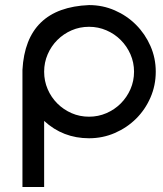

<svg xmlns="http://www.w3.org/2000/svg" viewBox="-20 -542 642 756"><path d="M330.6 2.4Q228 2.4 153.8 -65.9V194.3H68.4V-267.1Q82 -511.7 330.6 -522Q384.3 -522 431.9 -501.2Q479.5 -480.5 515.4 -444.6Q551.3 -408.7 572.3 -361.1Q593.3 -313.5 593.3 -259.8Q593.3 -205.6 572.5 -158Q551.8 -110.4 515.9 -74.7Q480 -39.1 432.1 -18.3Q384.3 2.4 330.6 2.4ZM330.6 -82.5Q366.7 -82.5 398.9 -96.4Q431.2 -110.4 455.3 -134.5Q479.5 -158.7 493.7 -190.9Q507.8 -223.1 507.8 -259.8Q507.8 -295.9 493.7 -328.1Q479.5 -360.4 455.3 -384.5Q431.2 -408.7 398.9 -422.6Q366.7 -436.5 330.6 -436.5Q293.9 -436.5 262 -422.6Q230 -408.7 205.8 -384.5Q181.6 -360.4 167.7 -328.1Q153.8 -295.9 153.8 -259.8Q153.8 -223.1 167.7 -190.9Q181.6 -158.7 205.8 -134.5Q230 -110.4 262 -96.4Q293.9 -82.5 330.6 -82.5Z"/></svg>

Font: Proletarsk
Style: Regular
Weight: 400
Designer: Peter Wiegel, original typeface by Carl Albert Fahrenwaldt 1901
Foundry: Peter Wiegel
Version: Version 1.000 2010 initial release